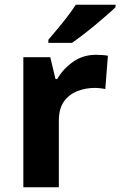

<svg xmlns="http://www.w3.org/2000/svg" viewBox="-20 -786 505 806"><path d="M383 -556Q394 -556 409 -555Q424 -554 433 -552L422 -412Q415 -414 401.5 -415.5Q388 -417 378 -417Q340 -417 305 -403.5Q270 -390 248.5 -360Q227 -330 227 -278V0H78V-546H191L213 -454H220Q244 -496 286 -526Q328 -556 383 -556ZM465 -756Q451 -742 428 -722Q405 -702 378.5 -680Q352 -658 326.5 -638.5Q301 -619 282 -606H183V-619Q199 -638 220.5 -663.5Q242 -689 263 -716.5Q284 -744 298 -766H465Z"/></svg>

Font: Noto Sans Adlam Unjoined
Style: Regular
Weight: 400
Designer: Mark Jamra, Neil Patel
Foundry: JamraPatel LLC
Version: Version 3.001